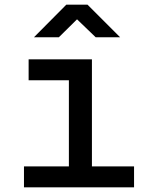

<svg xmlns="http://www.w3.org/2000/svg" viewBox="-20 -805 640 825"><path d="M83 0V-90H276V-460H103V-550H375V-90H556V0ZM126 -645 265 -785H356L496 -645H391L311 -722L233 -645Z"/></svg>

Font: Tiny Medium
Style: Regular
Weight: 500
Monospace: yes
Designer: Philipp Nurullin, Konstantin Bulenkov
Foundry: JetBrains
Version: Version 2.251; ttfautohint (v1.8.4.7-5d5b)